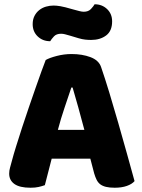

<svg xmlns="http://www.w3.org/2000/svg" viewBox="-20 -869 667 899"><path d="M194 -588Q211 -598 245.5 -607Q280 -616 315 -616Q365 -616 403.5 -601.5Q442 -587 453 -556Q471 -504 492 -435Q513 -366 534 -292.5Q555 -219 575 -147.5Q595 -76 610 -21Q598 -7 574 1.5Q550 10 517 10Q493 10 476.5 6Q460 2 449.5 -6Q439 -14 432.5 -27Q426 -40 421 -57L403 -126H222Q214 -96 206 -64Q198 -32 190 -2Q176 3 160.5 6.5Q145 10 123 10Q72 10 47.5 -7.5Q23 -25 23 -56Q23 -70 27 -84Q31 -98 36 -117Q43 -144 55.5 -184Q68 -224 83 -270.5Q98 -317 115 -366Q132 -415 147 -458.5Q162 -502 174.5 -536Q187 -570 194 -588ZM314 -459Q300 -417 282.5 -365.5Q265 -314 251 -261H375Q361 -315 346.5 -366.5Q332 -418 320 -459ZM322 -825Q340 -820 352 -817Q364 -814 372 -814Q394 -814 406 -827Q418 -840 423 -849Q458 -849 481.5 -826.5Q505 -804 505 -769Q505 -724 477 -703Q449 -682 407 -682Q393 -682 379 -683.5Q365 -685 348 -690L308 -702Q294 -706 284.5 -708.5Q275 -711 266 -711Q244 -711 232.5 -698.5Q221 -686 215 -676Q180 -676 156.5 -698.5Q133 -721 133 -756Q133 -778 141.5 -794.5Q150 -811 164 -822Q178 -833 195.5 -838Q213 -843 231 -843Q244 -843 262.5 -840Q281 -837 322 -825Z"/></svg>

Font: Baloo Chettan
Style: Regular
Weight: 400
Designer: Maithili Shingre and Ek Type
Foundry: Ek Type
Version: Version 1.443;PS 1.000;hotconv 16.6.51;makeotf.lib2.5.65220;